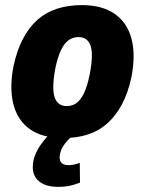

<svg xmlns="http://www.w3.org/2000/svg" viewBox="-20 -529 567 751"><path d="M227 11Q147 11 98 -23Q49 -57 32.5 -121Q16 -185 33 -271Q46 -332 70 -377.5Q94 -423 127 -452Q160 -481 203.5 -495Q247 -509 300 -509Q380 -509 429 -474.5Q478 -440 494.5 -377Q511 -314 494 -227Q481 -166 457 -121Q433 -76 400 -46.5Q367 -17 324 -3Q281 11 227 11ZM241 -114Q262 -114 278.5 -125.5Q295 -137 308 -163.5Q321 -190 331 -238Q346 -318 334 -351Q322 -384 287 -384Q267 -384 250 -373Q233 -362 219.5 -335Q206 -308 196 -260Q182 -181 194 -147.5Q206 -114 241 -114ZM209 202Q153 202 127 175Q101 148 111 98Q121 58 152 20Q183 -18 231 -45L268 0Q256 8 245 19.5Q234 31 226 44.5Q218 58 215 73Q210 94 218.5 105.5Q227 117 248 117Q257 117 268 115Q279 113 292 108L293 185Q271 194 251.5 198Q232 202 209 202Z"/></svg>

Font: Nunito Sans 10pt Condensed Black
Style: Italic
Weight: 900
Width: 3
Italic angle: -9°
Designer: Vernon Adams
Foundry: Vernon Adams
Version: Version 3.101;gftools[0.9.27]